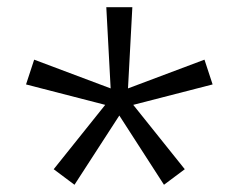

<svg xmlns="http://www.w3.org/2000/svg" viewBox="-20 -785 660 531"><path d="M52 -551.5 271 -495 128.5 -317 186 -274 310 -465.5 433.5 -274 491 -317 348.5 -495 568 -551.5 545.5 -620 334 -540.5 346 -765H274L286 -540.5L74.5 -620Z"/></svg>

Font: Monaspace Argon ExtraLight
Style: Regular
Weight: 200
Designer: Riley Cran & the Lettermatic Team
Foundry: Lettermatic
Version: Version 1.000 (Monaspace Argon)